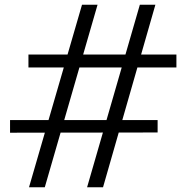

<svg xmlns="http://www.w3.org/2000/svg" viewBox="-20 -788 784 808"><path d="M390.5 -768 168.5 0H102.1L325.1 -768ZM633.9 -768 413.6 0H346.5L568.5 -768ZM722.4 -558.5V-504.2H99.7V-558.5ZM643.3 -282.8V-230.5L22.3 -229.5V-282.8Z"/></svg>

Font: Yaldevi ExtraLight
Style: Regular
Weight: 200
Designer: Sol Matas, Rajitha Manaperi, Kosala Senevirathne
Foundry: Mooniak
Version: Version 1.100